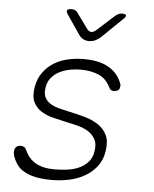

<svg xmlns="http://www.w3.org/2000/svg" viewBox="-55 -831 710 888"><g transform="rotate(5 300.0 -387.5)"><path d="M218 10Q194 10 169.5 7.5Q145 5 122.5 -2Q100 -9 81 -21.5Q62 -34 50 -55Q43 -66 37 -82.5Q31 -99 34 -112Q35 -122 42.5 -128.5Q50 -135 62 -135Q70 -135 77 -131.5Q84 -128 88 -119Q105 -79 139 -59.5Q173 -40 227 -40Q254 -40 283 -43.5Q312 -47 337 -57.5Q362 -68 380.5 -87.5Q399 -107 404 -138Q410 -173 398.5 -194.5Q387 -216 366 -229.5Q345 -243 318 -250Q291 -257 266 -262Q234 -269 201.5 -277Q169 -285 144.5 -300.5Q120 -316 107.5 -342.5Q95 -369 103 -413Q110 -452 130.5 -480Q151 -508 180 -526Q209 -544 245 -552Q281 -560 319 -560Q387 -560 429.5 -537Q472 -514 491 -472Q495 -464 496.5 -457.5Q498 -451 496 -445Q495 -434 487.5 -429.5Q480 -425 470 -425Q462 -425 456.5 -427.5Q451 -430 448 -437Q427 -480 390.5 -495Q354 -510 310 -510Q281 -510 254.5 -504.5Q228 -499 207 -487.5Q186 -476 171.5 -458Q157 -440 153 -414Q148 -384 158 -366Q168 -348 187 -337.5Q206 -327 229.5 -321.5Q253 -316 275 -311Q309 -304 344.5 -294Q380 -284 407.5 -266Q435 -248 449 -218.5Q463 -189 455 -142Q448 -100 424.5 -71Q401 -42 368.5 -24Q336 -6 297 2Q258 10 218 10ZM242 -785Q251 -785 257.5 -782Q264 -779 269 -772L322 -699Q331 -688 341.5 -688Q352 -688 364 -699L446 -773Q454 -779 461 -782Q468 -785 476 -785Q493 -785 494.5 -778.5Q496 -772 483 -760L388 -668Q376 -657 362.5 -651Q349 -645 334 -645Q319 -645 307.5 -651Q296 -657 288 -668L226 -759Q217 -772 221 -778.5Q225 -785 242 -785Z"/></g></svg>

Font: Maple Mono Thin
Style: Italic
Weight: 250
Italic angle: -10°
Monospace: yes
Designer: subframe7536
Version: Version 7.000